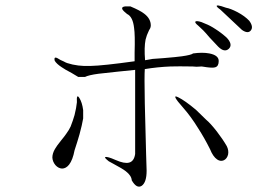

<svg xmlns="http://www.w3.org/2000/svg" viewBox="-20 -732 1040 718"><path d="M467.8 -708H447.3Q433.6 -706.1 437.5 -697.3Q441.4 -690.4 455.1 -679.7Q476.6 -669.9 481.4 -627.9Q485.4 -601.6 483.4 -535.2V-502.9Q364.3 -486.3 318.4 -485.4Q270.5 -483.4 231.4 -496.1Q225.6 -498 218.8 -502Q214.8 -503.9 206.1 -507.8Q192.4 -516.6 188.5 -516.6Q181.6 -517.6 184.6 -504.9Q191.4 -493.2 210.9 -480.5Q221.7 -472.7 248 -459L272.5 -444.3H297.9Q311.5 -451.2 347.7 -456.1Q370.1 -459 418.9 -463.9L485.4 -470.7V-156.2Q481.4 -128.9 462.9 -124Q445.3 -119.1 412.1 -133.8Q380.9 -147.5 374 -144.5Q368.2 -143.6 386.7 -128.9L406.2 -118.2Q437.5 -101.6 450.2 -91.8Q471.7 -75.2 472.7 -57.6Q491.2 -25.4 509.8 -37.1Q528.3 -49.8 528.3 -93.8L526.4 -155.3Q523.4 -287.1 521.5 -345.7Q519.5 -449.2 521.5 -473.6Q568.4 -481.4 617.2 -483.4Q647.5 -484.4 700.2 -483.4L714.8 -482.4Q723.6 -483.4 734.4 -483.4Q741.2 -482.4 753.9 -480.5Q777.3 -477.5 785.2 -480.5Q797.9 -484.4 797.9 -503.9Q797.9 -525.4 762.7 -532.2Q737.3 -537.1 702.1 -532.2Q695.3 -526.4 660.2 -521.5Q639.6 -518.6 590.8 -514.6Q562.5 -512.7 550.8 -511.7Q531.2 -508.8 522.5 -506.8Q518.6 -554.7 524.4 -584Q528.3 -600.6 537.1 -618.2Q540 -624 542 -627Q543.9 -632.8 543.9 -636.7Q543.9 -662.1 519.5 -680.7Q504.9 -692.4 467.8 -708ZM751 -284.2 712.9 -321.3Q670.9 -356.4 646.5 -368.2Q617.2 -382.8 665 -329.1Q694.3 -295.9 720.7 -252.9Q744.1 -216.8 765.6 -173.8Q776.4 -146.5 792 -135.7Q804.7 -127 817.4 -132.8Q829.1 -138.7 833 -154.3Q835.9 -169.9 828.1 -185.5Q813.5 -210.9 791 -240.2Q766.6 -271.5 751 -284.2ZM291 -289.1V-320.3Q287.1 -349.6 276.4 -366.2Q265.6 -382.8 267.6 -349.6Q265.6 -329.1 258.8 -301.8Q252.9 -281.2 244.1 -258.8Q238.3 -246.1 227.5 -231.4Q221.7 -222.7 208 -206.1Q191.4 -185.5 185.5 -174.8Q175.8 -158.2 175.8 -142.6Q176.8 -127 187.5 -114.3Q198.2 -102.5 211.9 -101.6Q226.6 -101.6 238.3 -116.2Q252 -133.8 258.8 -169.9Q269.5 -202.1 277.3 -229.5Q287.1 -265.6 291 -289.1ZM825.2 -703.1 807.6 -709Q793.9 -712.9 791 -710.9Q787.1 -708 803.7 -696.3L884.8 -620.1Q907.2 -604.5 918 -618.2Q928.7 -631.8 912.1 -654.3Q895.5 -671.9 868.2 -686.5Q841.8 -700.2 825.2 -703.1ZM747.1 -643.6 733.4 -649.4Q714.8 -655.3 710.9 -651.4Q707 -647.5 721.7 -635.7Q727.5 -630.9 740.2 -618.2Q748 -610.4 763.7 -591.8L795.9 -557.6Q819.3 -534.2 835.9 -549.8Q851.6 -565.4 828.1 -590.8Q807.6 -609.4 786.1 -623Q765.6 -636.7 747.1 -643.6Z"/></svg>

Font: BatangChe
Style: Regular
Weight: 400
Monospace: yes
Version: Version 2.21